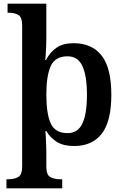

<svg xmlns="http://www.w3.org/2000/svg" viewBox="-20 -780 673 1040"><path d="M15 240V191H25Q57 191 78.5 179Q100 167 100 122V-642Q100 -687 79.5 -699Q59 -711 29 -711H21V-760H231V-576Q231 -556 230 -529.5Q229 -503 227.5 -481.5Q226 -460 225 -455H229Q251 -497 286 -521.5Q321 -546 379 -546Q478 -546 530.5 -479Q583 -412 583 -267Q583 -122 531 -55.5Q479 11 381 11Q324 11 288.5 -11Q253 -33 231 -70H226Q227 -64 228 -41.5Q229 -19 230 6.5Q231 32 231 46V124Q231 167 252.5 179Q274 191 306 191H317V240ZM346 -59Q402 -59 426.5 -111.5Q451 -164 451 -267Q451 -369 426.5 -422Q402 -475 346 -475Q279 -475 255 -422.5Q231 -370 231 -267Q231 -163 255 -111Q279 -59 346 -59Z"/></svg>

Font: Noto Serif Myanmar SemiBold
Style: Regular
Weight: 600
Designer: Ben Mitchell and the Monotype Design Team
Foundry: Monotype Imaging Inc.
Version: Version 2.106; ttfautohint (v1.8.4.7-5d5b)